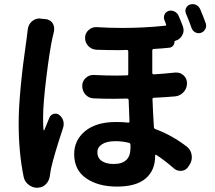

<svg xmlns="http://www.w3.org/2000/svg" viewBox="-20 -853 1040 929"><path d="M975.6 -740.2Q977.5 -734.4 977.5 -727.5Q977.5 -720.7 973.6 -712.9Q966.8 -699.2 952.6 -694.3Q938.5 -689.5 925.3 -696.3Q912.1 -703.1 907.2 -716.8Q892.6 -757.8 879.9 -787.1Q874 -800.8 879.9 -813.5Q885.7 -826.2 899.4 -831.1Q905.3 -833 912.1 -833Q919.9 -833 927.7 -830.1Q941.4 -823.2 948.2 -809.6Q962.9 -775.4 975.6 -740.2ZM114.3 -710.9Q117.2 -734.4 134.8 -750Q151.4 -763.7 170.9 -763.7Q173.8 -763.7 176.8 -762.7L199.2 -760.7Q221.7 -758.8 234.4 -741.2Q242.2 -727.5 242.2 -713.9Q242.2 -707 241.2 -701.2Q236.3 -682.6 233.4 -668Q220.7 -611.3 204.6 -481.9Q188.5 -352.5 188.5 -284.2Q188.5 -243.2 190.4 -224.6Q191.4 -222.7 192.9 -222.7Q194.3 -222.7 194.3 -223.6Q203.1 -245.1 219.7 -285.2Q226.6 -298.8 240.7 -302.2Q254.9 -305.7 266.6 -296.9Q281.2 -285.2 286.1 -268.6Q288.1 -260.7 288.1 -252Q288.1 -243.2 285.2 -234.4Q240.2 -98.6 226.6 -36.1Q223.6 -21.5 221.7 -5.9Q219.7 18.6 204.1 36.1Q188.5 53.7 166 54.7Q163.1 55.7 160.2 55.7Q138.7 55.7 120.1 42Q99.6 27.3 94.7 3.9Q70.3 -113.3 70.3 -256.8Q70.3 -401.4 109.4 -670.9Q112.3 -692.4 114.3 -710.9ZM611.3 -136.7V-152.3Q611.3 -160.2 603.5 -162.1Q571.3 -169.9 538.1 -169.9Q497.1 -169.9 474.1 -155.3Q451.2 -140.6 451.2 -116.2Q451.2 -88.9 472.2 -74.2Q493.2 -59.6 530.3 -59.6Q611.3 -59.6 611.3 -136.7ZM828.1 -502Q831.1 -502 834 -502Q853.5 -502 868.2 -488.3Q884.8 -473.6 884.8 -450.2Q884.8 -425.8 868.7 -407.7Q852.5 -389.6 828.1 -386.7Q783.2 -382.8 725.6 -379.9Q717.8 -379.9 717.8 -373Q719.7 -318.4 724.6 -238.3Q724.6 -231.4 731.4 -228.5Q811.5 -199.2 883.8 -143.6Q903.3 -128.9 907.2 -103.5Q908.2 -97.7 908.2 -92.8Q908.2 -74.2 898.4 -57.6L892.6 -48.8Q881.8 -29.3 859.4 -26.4Q855.5 -26.4 852.5 -26.4Q835 -26.4 821.3 -38.1Q778.3 -76.2 736.3 -103.5Q734.4 -104.5 732.4 -103.5Q730.5 -102.5 730.5 -99.6V-96.7Q730.5 -28.3 684.6 10.7Q638.7 49.8 545.9 49.8Q455.1 49.8 397 9.8Q338.9 -30.3 338.9 -107.4Q338.9 -174.8 392.1 -218.8Q445.3 -262.7 542 -262.7Q574.2 -262.7 599.6 -259.8Q607.4 -258.8 606.4 -266.6Q603.5 -329.1 602.5 -369.1Q601.6 -376 594.7 -376Q560.5 -375 529.3 -375Q478.5 -375 435.5 -377Q411.1 -377 394.5 -394.5Q377.9 -412.1 377.9 -437.5Q377.9 -460 394.5 -475.6Q410.2 -490.2 430.7 -490.2Q432.6 -490.2 434.6 -490.2Q491.2 -487.3 545.9 -487.3Q570.3 -487.3 593.8 -488.3Q600.6 -488.3 600.6 -495.1V-603.5Q600.6 -611.3 593.8 -611.3Q574.2 -610.4 555.7 -610.4Q502 -610.4 447.3 -612.3Q423.8 -613.3 407.7 -629.9Q391.6 -646.5 391.6 -669.9Q391.6 -692.4 408.2 -707Q423.8 -721.7 443.4 -721.7Q445.3 -721.7 447.3 -721.7Q509.8 -717.8 570.3 -717.8Q676.8 -717.8 778.3 -728.5Q786.1 -728.5 783.2 -736.3Q778.3 -748 775.4 -756.8Q770.5 -769.5 775.9 -782.2Q781.2 -794.9 794.9 -799.8Q800.8 -801.8 807.6 -801.8Q815.4 -801.8 823.2 -797.9Q837.9 -791 843.8 -777.3Q855.5 -751 865.2 -724.6Q868.2 -714.8 868.2 -706.1Q868.2 -694.3 862.3 -683.6Q852.5 -663.1 830.1 -656.2L827.1 -655.3Q824.2 -654.3 824.2 -650.4Q824.2 -639.6 816.9 -631.3Q809.6 -623 798.8 -622.1Q763.7 -618.2 724.6 -616.2Q716.8 -616.2 716.8 -608.4V-500Q716.8 -493.2 724.6 -493.2Q771.5 -496.1 828.1 -502Z"/></svg>

Font: Gen Jyuu Gothic Monospace Bold
Style: Bold
Weight: 700
Designer: [Source Han Sans]
Ryoko NISHIZUKA  (kana & ideographs); Paul D. Hunt (Latin, Greek & Cyrillic); Wenlong ZHANG  (bopomofo
Version: Version 1.002.20150607